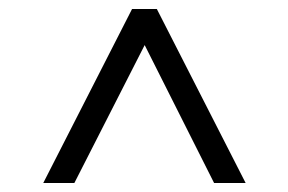

<svg xmlns="http://www.w3.org/2000/svg" viewBox="-20 -759 640 426"><path d="M525 -353H455L301 -659L145 -353H76L273 -739H328Z"/></svg>

Font: Arvo
Style: Regular
Weight: 400
Designer: Anton Koovit (Cyrillic Expansion: Cyreal)
Foundry: Anton Koovit, Yassin Baggar
Version: Version 3.000